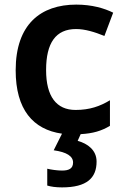

<svg xmlns="http://www.w3.org/2000/svg" viewBox="-20 -573 543 833"><path d="M399 128C399 78 360 50 317 38L330 9C384 6 420 -5 457 -27V-138C414 -112 369 -96 308 -96C225 -96 180 -154 180 -269C180 -387 222 -447 310 -447C349 -447 391 -434 433 -417L471 -518C433 -537 379 -553 311 -553C157 -553 48 -468 48 -268C48 -98 123 -11 249 7L213 79C270 87 297 105 297 132C297 159 278 167 249 167C229 167 201 163 185 159V232C201 237 223 240 249 240C357 240 399 199 399 128Z"/></svg>

Font: Noto Sans Balinese SemiBold
Style: Regular
Weight: 600
Designer: Aditya Bayu, David Williams
Foundry: David Williams
Version: Version 2.005